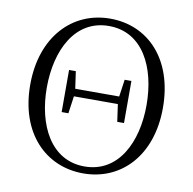

<svg xmlns="http://www.w3.org/2000/svg" viewBox="-83 -826 931 925"><g transform="rotate(10 382.5 -363.5)"><path d="M383 15C568 15 707 -128 707 -362C707 -601 568 -742 383 -742C199 -742 58 -598 58 -362C58 -125 199 15 383 15ZM383 -19C218 -19 139 -180 139 -362C139 -546 218 -706 383 -706C549 -706 627 -546 627 -362C627 -180 549 -19 383 -19ZM502 -258H535V-464H502L490 -380H275L263 -464H230V-258H263L275 -343H490Z"/></g></svg>

Font: Noto Serif TC Light
Style: Regular
Weight: 300
Designer: Ryoko NISHIZUKA 西塚涼子 (kana & ideographs); Frank Grießhammer (Latin, Greek & Cyrillic); Wenlong ZHANG 张文龙 (bopomofo); San
Foundry: Adobe
Version: Version 2.001;hotconv 1.1.0;makeotfexe 2.6.0